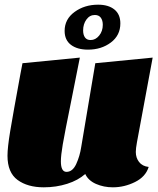

<svg xmlns="http://www.w3.org/2000/svg" viewBox="-20 -780 676 820"><path d="M560 -131Q560 -106 574 -88Q588 -70 615 -67Q602 -25 556.5 -2.5Q511 20 462 20Q423 20 390 5.5Q357 -9 344 -37Q314 -10 267 5Q220 20 167 20Q98 20 55 -11.5Q12 -43 12 -115Q12 -150 23.5 -219.5Q35 -289 67 -463L76 -510L321 -534L285 -353Q256 -210 248 -163Q240 -116 240 -91Q240 -46 264 -46Q290 -46 305.5 -79.5Q321 -113 327 -153L387 -510L632 -534L565 -173Q560 -146 560 -131ZM256 -648Q256 -698 298.5 -729Q341 -760 399 -760Q443 -760 468.5 -739.5Q494 -719 494 -680Q494 -629 453.5 -598.5Q413 -568 356 -568Q310 -568 283 -588.5Q256 -609 256 -648ZM419 -674Q419 -693 410.5 -704.5Q402 -716 385 -716Q363 -716 349 -696.5Q335 -677 335 -650Q335 -631 343 -620Q351 -609 367 -609Q388 -609 403.5 -628Q419 -647 419 -674Z"/></svg>

Font: Sansita Black Italic
Style: Regular
Weight: 900
Italic angle: -11°
Designer: Pablo Cosgaya
Foundry: Omnibus-Type
Version: Version 1.006